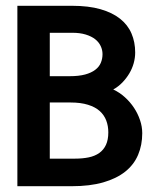

<svg xmlns="http://www.w3.org/2000/svg" viewBox="-20 -643 540 663"><path d="M40 -623H229Q285.6 -623 326.7 -611.3Q367.7 -599.6 394.5 -578.4Q421.4 -557.1 434.1 -527.3Q446.8 -497.6 446.8 -461.9Q446.8 -443.4 441.7 -424.8Q436.5 -406.2 426.5 -389.4Q416.5 -372.6 402.6 -358.2Q388.7 -343.8 371.1 -334Q393.1 -323.7 411.4 -307.1Q429.7 -290.5 442.9 -270.5Q456.1 -250.5 463.6 -228Q471.2 -205.6 471.2 -183.1Q471.2 -142.1 456.8 -108.2Q442.4 -74.2 412.4 -50.3Q382.3 -26.4 336.4 -13.2Q290.5 0 228 0H40ZM151.9 -529.8V-379.9H220.2Q252 -379.9 273.7 -385.7Q295.4 -391.6 308.8 -401.9Q322.3 -412.1 328.1 -426Q334 -439.9 334 -456.1Q334 -470.7 327.6 -484.1Q321.3 -497.6 308.6 -507.6Q295.9 -517.6 276.1 -523.7Q256.3 -529.8 230 -529.8ZM151.9 -289.1V-95.2H238.8Q265.1 -95.2 286.4 -99.6Q307.6 -104 322.8 -114.7Q337.9 -125.5 345.9 -142.8Q354 -160.2 354 -186Q354 -208 346.9 -226.8Q339.8 -245.6 324.5 -259.5Q309.1 -273.4 283.9 -281.2Q258.8 -289.1 223.1 -289.1Z"/></svg>

Font: InconsolataGo
Style: Bold
Weight: 700
Designer: Raph Levien, Kirill Tkachev(cyreal.org)
Foundry: Raph Levien, Kirill Tkachev(cyreal.org)
Version: Version 1.015; ttfautohint (v0.92) -l 8 -r 50 -G 200 -x 14 -